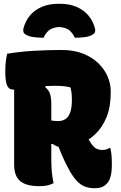

<svg xmlns="http://www.w3.org/2000/svg" viewBox="-20 -978 640 1018"><path d="M400 -333Q415 -301 430 -272.5Q445 -244 463 -218Q476 -198 490 -190.5Q504 -183 522 -183Q534 -183 543 -185.5Q552 -188 559 -193H565Q570 -171 571.5 -152Q573 -133 573 -105Q573 -66 566 -41Q559 -16 545 -3Q534 9 518.5 14.5Q503 20 483 20Q454 20 431 11.5Q408 3 388.5 -17.5Q369 -38 350 -71Q325 -116 307 -158.5Q289 -201 274 -247ZM18 -693Q82 -704 157 -708.5Q232 -713 307 -713Q371 -713 419.5 -694Q468 -675 501 -643Q534 -611 550.5 -572.5Q567 -534 567 -496V-486Q567 -411 545 -357Q523 -303 485.5 -267Q448 -231 402 -214Q356 -197 309 -197Q297 -197 283 -202Q269 -207 259 -215H203L187 -362Q210 -350 236 -343Q262 -336 288 -336Q311 -336 327.5 -347Q344 -358 352.5 -382.5Q361 -407 361 -445V-456Q361 -473 359 -487.5Q357 -502 353 -515Q337 -519 318 -521Q299 -523 274 -523Q217 -523 171 -518Q125 -513 94 -508Q63 -503 50 -503Q27 -503 17.5 -525Q8 -547 8 -601Q8 -632 11 -654Q14 -676 18 -693ZM264 -7Q247 2 229 5.5Q211 9 188 9Q119 9 87 -18Q55 -45 55 -105Q55 -163 55 -220.5Q55 -278 55 -335.5Q55 -393 55 -450.5Q55 -508 55 -566L241 -572L220 -516Q240 -499 246 -478Q252 -457 252 -427Q252 -377 252 -328Q252 -279 252 -230.5Q252 -182 252 -132Q252 -96 255 -65Q258 -34 264 -7ZM211 -778Q179 -778 156 -781.5Q133 -785 116 -795Q107 -800 104.5 -808Q102 -816 104 -826Q114 -866 138.5 -895.5Q163 -925 201.5 -941.5Q240 -958 290 -958H298Q348 -958 386 -941.5Q424 -925 449 -895.5Q474 -866 484 -826Q486 -816 483.5 -808Q481 -800 472 -795Q455 -785 432 -781.5Q409 -778 377 -778Q363 -806 345.5 -819Q328 -832 294 -835Q260 -832 242 -819Q224 -806 211 -778Z"/></svg>

Font: Recursive Casual Black
Style: Regular
Weight: 900
Version: Version 1.047